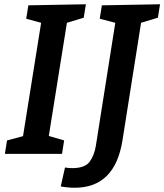

<svg xmlns="http://www.w3.org/2000/svg" viewBox="-20 -722 771 901"><path d="M383 -702 373 -639 294 -615 209 -84 281 -63 271 0H3L13 -63L88 -83L173 -615L103 -634L113 -697ZM731 -702 721 -639 642 -615 555 -65Q520 159 331 159Q299 159 265 153L285 64Q302 67 319 67Q379 67 401 36.5Q423 6 430 -39L521 -615L448 -634L458 -697Z"/></svg>

Font: Bitter Pro SemiBold
Style: Italic
Weight: 600
Italic angle: -9°
Designer: Sol Matas, and Bitter project Authors
Foundry: Sol Matas
Version: Version 1.010